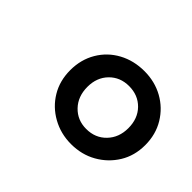

<svg xmlns="http://www.w3.org/2000/svg" viewBox="-73 -703 525 525"><g transform="rotate(45 190.0 -440.5)"><path d="M234.4 -298.8Q194.3 -298.8 161.1 -317.4Q127.9 -335.9 108.9 -367.7Q89.8 -399.4 89.8 -440.4Q89.8 -481.4 108.9 -513.7Q127.9 -545.9 161.1 -564Q194.3 -582 235.4 -582Q275.4 -582 308.1 -564Q340.8 -545.9 360.4 -513.7Q379.9 -481.4 379.9 -440.4Q379.9 -399.4 360.4 -367.7Q340.8 -335.9 308.1 -317.4Q275.4 -298.8 234.4 -298.8ZM234.4 -357.4Q269.5 -357.4 292 -380.9Q314.5 -404.3 314.5 -440.4Q314.5 -477.5 292 -500.5Q269.5 -523.4 234.4 -523.4Q200.2 -523.4 177.7 -500.5Q155.3 -477.5 155.3 -441.4Q155.3 -404.3 177.7 -380.9Q200.2 -357.4 234.4 -357.4Z"/></g></svg>

Font: Crimson Pro SemiBold
Style: Italic
Weight: 600
Italic angle: -12°
Designer: Jacques Le Bailly
Foundry: Baron von Fonthausen
Version: Version 1.003